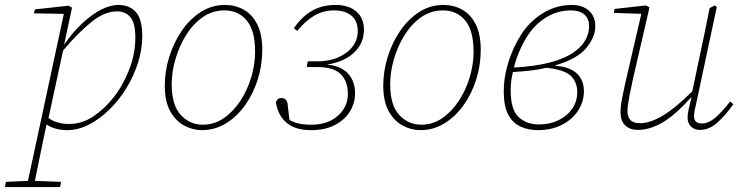

<svg xmlns="http://www.w3.org/2000/svg" viewBox="-76 -513 2991 776"><path d="M397 -467Q347 -467 294.5 -425Q242 -383 179 -309L120 -36Q154 -12 203 -12Q257 -12 302.5 -43.5Q348 -75 382 -118Q419 -164 445 -229Q471 -294 471 -361Q471 -419 451.5 -443Q432 -467 397 -467ZM195 13Q173 13 151 7.5Q129 2 112 -10Q97 61 86 115Q75 169 65 218L171 222L167 243H-56L-52 222L37 218L182 -457L61 -459L65 -475L201 -490L215 -482L183 -332Q215 -379 253 -415.5Q291 -452 329.5 -472.5Q368 -493 403 -493Q447 -493 473 -464.5Q499 -436 499 -367Q499 -314 482 -260Q465 -206 435 -157Q405 -108 366 -70Q327 -32 283.5 -9.5Q240 13 195 13Z M740 13Q703 13 668.5 -5.5Q634 -24 612 -63.5Q590 -103 590 -167Q590 -225 608 -283Q626 -341 658.5 -388.5Q691 -436 735.5 -464.5Q780 -493 833 -493Q875 -493 909 -474Q943 -455 963.5 -415Q984 -375 984 -311Q984 -249 965.5 -191Q947 -133 914 -87Q881 -41 836.5 -14Q792 13 740 13ZM744 -9Q790 -9 828.5 -35.5Q867 -62 895.5 -105.5Q924 -149 939.5 -201Q955 -253 955 -304Q955 -390 921 -430.5Q887 -471 831 -471Q783 -471 744 -444Q705 -417 677 -372.5Q649 -328 633.5 -275.5Q618 -223 618 -172Q618 -88 654.5 -48.5Q691 -9 744 -9Z M1181 13Q1117 13 1082 -17Q1047 -47 1039 -100Q1045 -117 1061 -117Q1071 -117 1078.5 -110.5Q1086 -104 1087 -87L1094 -28Q1112 -18 1132.5 -13.5Q1153 -9 1182 -9Q1249 -9 1289.5 -45Q1330 -81 1330 -133Q1330 -184 1301.5 -213Q1273 -242 1206 -242H1164L1168 -265H1207Q1255 -265 1292 -281.5Q1329 -298 1349.5 -325.5Q1370 -353 1370 -387Q1370 -429 1344 -450Q1318 -471 1274 -471Q1230 -471 1194 -449.5Q1158 -428 1125 -388L1112 -399Q1144 -446 1185 -469.5Q1226 -493 1281 -493Q1333 -493 1364 -466.5Q1395 -440 1395 -393Q1395 -337 1354 -299.5Q1313 -262 1245 -252Q1302 -247 1330.5 -216Q1359 -185 1359 -135Q1359 -97 1338.5 -63Q1318 -29 1278 -8Q1238 13 1181 13Z M1623 13Q1586 13 1551.5 -5.5Q1517 -24 1495 -63.5Q1473 -103 1473 -167Q1473 -225 1491 -283Q1509 -341 1541.5 -388.5Q1574 -436 1618.5 -464.5Q1663 -493 1716 -493Q1758 -493 1792 -474Q1826 -455 1846.5 -415Q1867 -375 1867 -311Q1867 -249 1848.5 -191Q1830 -133 1797 -87Q1764 -41 1719.5 -14Q1675 13 1623 13ZM1627 -9Q1673 -9 1711.5 -35.5Q1750 -62 1778.5 -105.5Q1807 -149 1822.5 -201Q1838 -253 1838 -304Q1838 -390 1804 -430.5Q1770 -471 1714 -471Q1666 -471 1627 -444Q1588 -417 1560 -372.5Q1532 -328 1516.5 -275.5Q1501 -223 1501 -172Q1501 -88 1537.5 -48.5Q1574 -9 1627 -9Z M2070 -388Q2051 -364 2031.5 -324Q2012 -284 2001 -240Q2091 -245 2150.5 -261.5Q2210 -278 2243.5 -302Q2277 -326 2291 -353Q2305 -380 2305 -406Q2305 -438 2285.5 -454.5Q2266 -471 2231 -471Q2185 -471 2143.5 -449.5Q2102 -428 2070 -388ZM2098 13Q2060 13 2028.5 -1Q1997 -15 1978.5 -49Q1960 -83 1960 -143Q1960 -194 1973.5 -243.5Q1987 -293 2007.5 -333Q2028 -373 2047 -397Q2084 -442 2132 -467.5Q2180 -493 2235 -493Q2278 -493 2304 -470Q2330 -447 2330 -406Q2330 -363 2293.5 -319Q2257 -275 2169 -249V-247Q2227 -243 2255.5 -216Q2284 -189 2284 -145Q2284 -102 2260.5 -66Q2237 -30 2195 -8.5Q2153 13 2098 13ZM1988 -148Q1988 -69 2020.5 -39.5Q2053 -10 2102 -10Q2145 -10 2180 -26.5Q2215 -43 2236 -72.5Q2257 -102 2257 -141Q2257 -180 2232 -205.5Q2207 -231 2132 -239Q2104 -232 2070 -228Q2036 -224 1997 -222Q1988 -185 1988 -148Z M2502 12Q2470 12 2451 -6Q2432 -24 2432 -59Q2432 -85 2438.5 -117Q2445 -149 2452 -181L2516 -457L2405 -461L2408 -477L2535 -491L2549 -483L2482 -193Q2475 -162 2467.5 -123Q2460 -84 2460 -63Q2460 -41 2472 -28Q2484 -15 2511 -15Q2549 -15 2598.5 -43Q2648 -71 2722 -144L2750 -277Q2761 -327 2771.5 -378Q2782 -429 2792 -480L2813 -491L2821 -485L2740 -105Q2737 -90 2733 -73.5Q2729 -57 2729 -43Q2729 -14 2761 -14Q2787 -14 2814.5 -37Q2842 -60 2875 -103L2888 -92Q2856 -47 2823.5 -17.5Q2791 12 2753 12Q2731 12 2717 -1.5Q2703 -15 2703 -37Q2703 -54 2707.5 -72Q2712 -90 2719 -121Q2652 -47 2601 -17.5Q2550 12 2502 12Z"/></svg>

Font: Source Serif 4 SmText ExtraLight
Style: Italic
Weight: 200
Italic angle: -12°
Designer: Frank Grießhammer
Foundry: Adobe
Version: Version 4.005;hotconv 1.1.0;makeotfexe 2.6.0